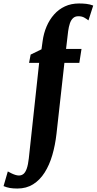

<svg xmlns="http://www.w3.org/2000/svg" viewBox="-130 -835 556 1106"><path d="M115.5 -598Q121.5 -643 138.2 -682.2Q155 -721.5 181.5 -751.5Q208 -781.5 244 -798.2Q280 -815 325.5 -815Q346.5 -815 367 -812.8Q387.5 -810.5 407 -803L379.5 -717.5Q370.5 -725 356.2 -733.2Q342 -741.5 321.5 -741.5Q302.5 -741.5 290.8 -730.5Q279 -719.5 272.5 -700.2Q266 -681 262.5 -655L250.5 -553H339.5L327 -473H241L195.5 -65Q188 1.5 171.2 58.8Q154.5 116 127 159.2Q99.5 202.5 60.5 226.8Q21.5 251 -30 251Q-54.5 251 -73.2 247.8Q-92 244.5 -109.5 237L-85 152.5Q-76 157.5 -65 163Q-54 168.5 -42.5 172.2Q-31 176 -21 176Q-5.5 176 5.8 166.5Q17 157 24.5 135Q32 113 36 77L95.5 -473H37.5L46.5 -520.5L109 -551Z"/></svg>

Font: Merriweather 24pt SemiCondensed Black
Style: Italic
Weight: 900
Width: 4
Italic angle: -7.8°
Designer: Eben Sorkin
Foundry: Eben Sorkin
Version: Version 2.101